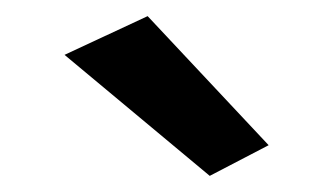

<svg xmlns="http://www.w3.org/2000/svg" viewBox="-20 -724 415 238"><path d="M60 -656 163 -704 313 -544 240 -506Z"/></svg>

Font: Von Semi
Style: Regular
Weight: 600
Version: Version 4.000; ttfautohint (v1.8.4.7-5d5b)